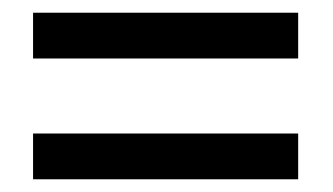

<svg xmlns="http://www.w3.org/2000/svg" viewBox="-20 -435 523 302"><path d="M32 -153H449V-225H32ZM32 -343H449V-415H32Z"/></svg>

Font: Charger Pro
Style: Nar
Weight: 400
Designer: Jasper
Foundry: Cannot Into Space Fonts
Version: Version 1.09